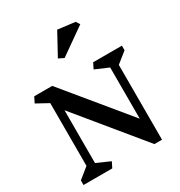

<svg xmlns="http://www.w3.org/2000/svg" viewBox="-254 -1316 1392 1487"><g transform="rotate(-30 442.0 -572.0)"><path d="M757 -669V0H689L217 -575V-103L337 -50L312 0H55V-41L149 -117V-678L43 -736L68 -786H229L689 -227V-685L570 -736L595 -786H852V-745ZM656 -1091 420 -925 373 -948 480 -1144 634 -1125Z"/></g></svg>

Font: Inknut Antiqua SemiBold
Style: Regular
Weight: 600
Designer: Claus Eggers Sørensen
Foundry: Claus Eggers Sørensen
Version: Version 1.003; ttfautohint (v1.8.2) -l 8 -r 50 -G 200 -x 14 